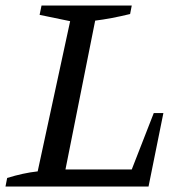

<svg xmlns="http://www.w3.org/2000/svg" viewBox="-25 -678 668 698"><path d="M534 -267H569L515 0H-5L1 -31Q30 -40 57.5 -46Q85 -52 112 -55L230 -601L119 -624L126 -658H454L448 -627Q378 -610 321 -603L213 -62H454Z"/></svg>

Font: Piazzolla Thin Medium
Style: Italic
Weight: 500
Italic angle: -11.3°
Version: Version 2.005